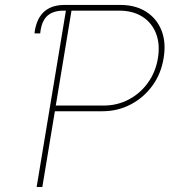

<svg xmlns="http://www.w3.org/2000/svg" viewBox="-20 -747 720 767"><path d="M140.6 -613.6H117.9L119.3 -625Q136.7 -727.3 238.6 -727.3H460.2Q521.3 -727.3 563.9 -700.1Q606.5 -672.9 625.4 -624.8Q644.2 -576.7 633.5 -514.2Q623.6 -452.4 588.8 -404.7Q554 -356.9 502.1 -329.7Q450.3 -302.6 389.2 -302.6H199.2L149.1 0H126.4L243.3 -704.5H234.4Q193.9 -704.5 171.2 -685.5Q148.4 -666.5 142 -625ZM202.8 -325.3H393.5Q448.2 -325.3 494.1 -349.4Q540.1 -373.6 570.8 -416.2Q601.6 -458.8 610.8 -514.2Q620 -570.3 603.3 -613.3Q586.6 -656.2 548.7 -680.4Q510.7 -704.5 456 -704.5H265.6Z"/></svg>

Font: Inter Thin  BETA
Style: Italic
Weight: 100
Italic angle: -9.39999°
Designer: Rasmus Andersson
Foundry: rsms
Version: Version 3.011;git-f93a4a705